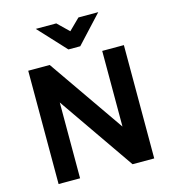

<svg xmlns="http://www.w3.org/2000/svg" viewBox="-129 -1008 999 1113"><g transform="rotate(-15 371.0 -451.5)"><path d="M189 -903H312L379 -838L445 -903H564L412 -739H341ZM658 -680V0H528L213 -455V0H84V-680H213L528 -226V-680Z"/></g></svg>

Font: Palanquin Dark
Style: Regular
Weight: 400
Designer: Pria Ravichandran
Version: Version 1.000